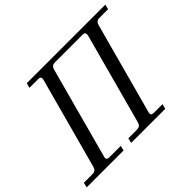

<svg xmlns="http://www.w3.org/2000/svg" viewBox="-162 -945 1178 1178"><g transform="rotate(-45 427.0 -356.0)"><path d="M310.1 0H-9.8L-2 -32.2H74.2Q100.6 -32.2 107.9 -59.1L269 -652.8Q271 -660.6 271 -665Q271 -680.2 250 -680.2H173.8L182.1 -711.9H863.8L856 -680.2H779.8Q753.4 -680.2 746.1 -652.8L585 -59.1Q583 -54.2 583 -46.9Q583 -32.2 604 -32.2H680.2L671.9 0H376L383.8 -32.2H460Q486.8 -32.2 494.1 -59.1L654.8 -652.8Q655.8 -656.7 655.8 -664.1Q655.8 -680.2 634.8 -680.2H394Q367.2 -680.2 359.9 -652.8L199.2 -59.1Q196.8 -49.3 196.8 -48.8Q196.8 -32.2 217.8 -32.2H317.9Z"/></g></svg>

Font: Flanker Steampunk
Style: Italic
Weight: 400
Italic angle: -12°
Designer: Alexey Kryukov, Leonardo Di Lena
Foundry: Alexey Kryukov, Leonardo Di Lena
Version: 1.210